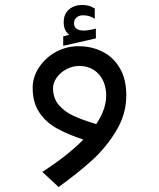

<svg xmlns="http://www.w3.org/2000/svg" viewBox="-20 -580 640 773"><path d="M295 -394Q348.5 -394 392.2 -372.2Q436 -350.5 462.2 -306Q488.5 -261.5 488.5 -196Q488.5 -120 447.2 -52.2Q406 15.5 348.8 67Q291.5 118.5 216 173L150.5 112Q253 46 315.5 -18Q250 -40 207 -64.2Q164 -88.5 137.8 -128Q111.5 -167.5 111.5 -226.5Q111.5 -269.5 136.8 -308.2Q162 -347 204.5 -370.5Q247 -394 295 -394ZM367.5 -80.5Q407.5 -140.5 407.5 -194.5Q407.5 -232 393.2 -259Q379 -286 354.8 -300.2Q330.5 -314.5 300 -314.5Q271.5 -314.5 247 -301.2Q222.5 -288 208 -267.2Q193.5 -246.5 193.5 -225.5Q193.5 -185.5 215.8 -158.5Q238 -131.5 274.8 -114.2Q311.5 -97 367.5 -80.5ZM234.5 -433.5 259 -440Q236.5 -456 236.5 -490Q236.5 -523.5 257.5 -541.8Q278.5 -560 312 -560Q341 -560 361.5 -545.5V-504Q353.5 -510.5 340.8 -514.5Q328 -518.5 315 -518.5Q298.5 -518.5 288.2 -509.8Q278 -501 278 -487Q278 -457 317 -457Q336.5 -457 366 -465V-425.5L234.5 -395.5Z"/></svg>

Font: JuliaMono
Style: Regular
Weight: 400
Monospace: yes
Designer: cormullion
Foundry: corm
Version: Version 0.055; ttfautohint (v1.8.4)